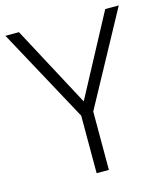

<svg xmlns="http://www.w3.org/2000/svg" viewBox="-108 -796 752 877"><g transform="rotate(-15 268.0 -357.0)"><path d="M268 -332 64 -714H0L240 -272V0H298V-276L536 -714H472Z"/></g></svg>

Font: Noto Sans Meetei Mayek Light
Style: Regular
Weight: 300
Designer: Monotype Design Team and Neelakash Kshetrimayum
Foundry: Monotype Imaging Inc.
Version: Version 2.002